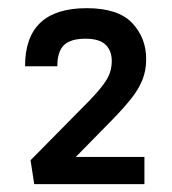

<svg xmlns="http://www.w3.org/2000/svg" viewBox="-20 -892 428 479"><path d="M65.4 -432.6 56.2 -492.2 201.7 -639.6Q233.9 -672.9 246.3 -693.6Q258.8 -714.4 258.8 -740.2Q258.8 -765.6 243.4 -780.5Q228 -795.4 193.4 -795.4Q155.8 -795.4 139.4 -779.3Q123 -763.2 123 -726.6H42.5Q42.5 -799.3 80.8 -835.4Q119.1 -871.6 196.3 -871.6Q274.9 -871.6 309.8 -834.5Q344.7 -797.4 344.7 -744.6Q344.7 -716.3 335.4 -693.1Q326.2 -669.9 307.9 -646.7Q289.6 -623.5 260.7 -593.8L150.4 -481.4L135.3 -500.5H340.3V-432.6Z"/></svg>

Font: Monda SemiBold
Style: Regular
Weight: 600
Designer: Vernon Adams
Foundry: Vernon Adams
Version: Version 2.200